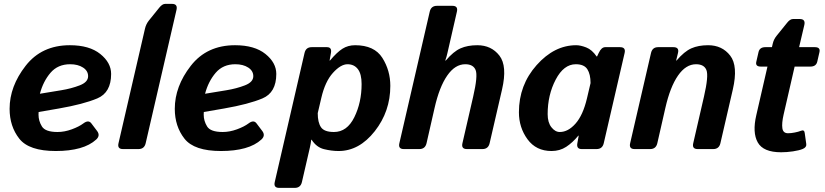

<svg xmlns="http://www.w3.org/2000/svg" viewBox="-20 -750 4151 966"><path d="M28.3 -202.6Q28.3 -315.4 108.9 -418.9Q189.5 -522.5 331.5 -522.5Q429.7 -522.5 484.4 -478.5Q539.1 -434.6 539.1 -377.9Q539.1 -284.2 469.5 -254.9Q399.9 -225.6 276.4 -204.1L174.3 -186.5Q173.8 -180.2 173.8 -172.9Q173.8 -141.6 190.9 -113.8Q208 -85.9 269.5 -85.9Q304.7 -85.9 341.3 -99.4Q377.9 -112.8 399.9 -129.4Q425.3 -148.4 439.5 -129.4L468.3 -91.3Q485.8 -68.4 464.4 -48.3Q432.6 -19 381.3 -4.6Q330.1 9.8 260.7 9.8Q126 9.8 77.1 -52.2Q28.3 -114.3 28.3 -202.6ZM180.7 -278.3 287.6 -295.9Q338.9 -304.2 381.1 -320.6Q423.3 -336.9 423.3 -366.7Q423.3 -393.6 397.7 -410.2Q372.1 -426.8 333 -426.8Q271 -426.8 234.1 -383.8Q197.3 -340.8 180.7 -278.3Z M598.6 0Q569.3 0 576.2 -29.3L709.5 -606Q714.4 -627.9 728.5 -646L781.7 -711.9Q796.9 -730.5 811 -730.5H845.2Q874.5 -730.5 868.2 -701.2L712.9 -29.3Q706.1 0 676.8 0Z M859.4 -202.6Q859.4 -315.4 939.9 -418.9Q1020.5 -522.5 1162.6 -522.5Q1260.7 -522.5 1315.4 -478.5Q1370.1 -434.6 1370.1 -377.9Q1370.1 -284.2 1300.5 -254.9Q1231 -225.6 1107.4 -204.1L1005.4 -186.5Q1004.9 -180.2 1004.9 -172.9Q1004.9 -141.6 1022 -113.8Q1039.1 -85.9 1100.6 -85.9Q1135.7 -85.9 1172.4 -99.4Q1209 -112.8 1231 -129.4Q1256.3 -148.4 1270.5 -129.4L1299.3 -91.3Q1316.9 -68.4 1295.4 -48.3Q1263.7 -19 1212.4 -4.6Q1161.1 9.8 1091.8 9.8Q957 9.8 908.2 -52.2Q859.4 -114.3 859.4 -202.6ZM1011.7 -278.3 1118.7 -295.9Q1169.9 -304.2 1212.2 -320.6Q1254.4 -336.9 1254.4 -366.7Q1254.4 -393.6 1228.8 -410.2Q1203.1 -426.8 1164.1 -426.8Q1102.1 -426.8 1065.2 -383.8Q1028.3 -340.8 1011.7 -278.3Z M1384.8 195.3Q1355.5 195.3 1362.3 166L1512.2 -483.4Q1519 -512.7 1547.9 -512.7H1625Q1650.4 -512.7 1645 -483.4L1638.2 -445.3H1640.1Q1675.3 -487.3 1703.1 -504.9Q1731 -522.5 1766.6 -522.5Q1863.3 -522.5 1903.6 -459Q1943.8 -395.5 1943.8 -317.9Q1943.8 -189.5 1865.5 -89.8Q1787.1 9.8 1683.6 9.8Q1648.4 9.8 1610.4 0.5Q1572.3 -8.8 1547.9 -46.9H1545.9Q1543.5 -26.4 1539.1 -7.8L1499 166Q1492.2 195.3 1462.9 195.3ZM1578.6 -180.7Q1578.6 -133.8 1595 -109.9Q1611.3 -85.9 1660.2 -85.9Q1726.1 -85.9 1762.7 -160.2Q1799.3 -234.4 1799.3 -327.1Q1799.3 -377.9 1780.5 -402.3Q1761.7 -426.8 1728.5 -426.8Q1694.3 -426.8 1655 -383.3Q1615.7 -339.8 1596.7 -257.8Z M2011.7 0Q1982.4 0 1989.3 -29.3L2142.1 -691.4Q2148.9 -720.7 2178.2 -720.7H2256.3Q2285.6 -720.7 2278.8 -691.4L2231.4 -484.4Q2227.1 -464.4 2220.2 -445.3H2222.7Q2261.7 -491.2 2297.1 -506.8Q2332.5 -522.5 2381.3 -522.5Q2452.1 -522.5 2492.7 -470.2Q2533.2 -418 2505.9 -299.8L2443.4 -29.3Q2436.5 0 2407.2 0H2329.1Q2299.8 0 2306.6 -29.3L2360.8 -264.6Q2384.8 -368.2 2373 -397.5Q2361.3 -426.8 2320.8 -426.8Q2269.5 -426.8 2230 -369.6Q2190.4 -312.5 2166.5 -207L2126 -29.3Q2119.1 0 2089.8 0Z M2590.8 -185.1Q2590.8 -322.3 2679.9 -422.4Q2769 -522.5 2878.9 -522.5Q2900.9 -522.5 2929.7 -511.2Q2958.5 -500 2981.9 -465.8H2983.9L2992.2 -483.4Q3005.9 -512.7 3024.9 -512.7H3099.6Q3129.4 -512.7 3122.6 -483.4L3017.6 -29.3Q3010.7 0 2981.4 0H2906.7Q2879.4 0 2884.8 -29.3L2891.6 -67.4H2889.6Q2860.8 -32.2 2828.6 -11.2Q2796.4 9.8 2754.9 9.8Q2677.2 9.8 2634 -49.3Q2590.8 -108.4 2590.8 -185.1ZM2735.4 -175.8Q2735.4 -133.8 2754.2 -109.9Q2772.9 -85.9 2796.4 -85.9Q2838.4 -85.9 2875.7 -128.2Q2913.1 -170.4 2933.1 -254.9L2951.2 -332Q2951.2 -376.5 2935.1 -401.6Q2918.9 -426.8 2877 -426.8Q2816.4 -426.8 2775.9 -349.6Q2735.4 -272.5 2735.4 -175.8Z M3172.9 0Q3143.6 0 3150.4 -29.3L3255.4 -483.4Q3262.2 -512.7 3291 -512.7H3368.2Q3398.4 -512.7 3391.1 -483.4L3381.8 -445.3H3383.8Q3422.9 -491.2 3458.3 -506.8Q3493.7 -522.5 3542.5 -522.5Q3613.3 -522.5 3653.8 -470.2Q3694.3 -418 3667 -299.8L3604.5 -29.3Q3597.7 0 3568.4 0H3490.2Q3460.9 0 3467.8 -29.3L3522 -264.6Q3545.9 -368.2 3534.2 -397.5Q3522.5 -426.8 3481.9 -426.8Q3430.7 -426.8 3391.1 -369.6Q3351.6 -312.5 3327.6 -207L3287.1 -29.3Q3280.3 0 3251 0Z M3808.1 -415Q3779.3 -415 3785.2 -439.5L3796.4 -488.3Q3802.2 -512.7 3830.6 -512.7H3863.8L3867.7 -529.8Q3872.6 -551.8 3887.2 -569.8L3940.4 -635.7Q3955.1 -654.3 3969.7 -654.3H4003.9Q4033.2 -654.3 4026.9 -625L4000.5 -512.7H4079.6Q4108.4 -512.7 4103 -488.3L4091.8 -439.5Q4085.9 -415 4057.1 -415H3978L3922.4 -172.9Q3912.6 -129.9 3916.3 -104.7Q3919.9 -79.6 3944.8 -79.6Q3960 -79.6 3978.5 -83.3Q3997.1 -86.9 4009.3 -91.8Q4026.9 -99.1 4028.8 -80.6L4036.6 -24.9Q4038.6 -8.8 4018.6 -0.5Q4001 6.8 3969.7 11.5Q3938.5 16.1 3910.2 16.1Q3820.3 16.1 3792.5 -33.4Q3764.6 -83 3785.2 -170.9L3841.3 -415Z"/></svg>

Font: Istok
Style: Bold Italic
Weight: 700
Italic angle: -13°
Designer: Andrey V. Panov
Foundry: Andrey V. Panov
Version: Version 1.0.3